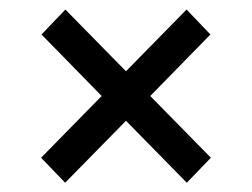

<svg xmlns="http://www.w3.org/2000/svg" viewBox="-20 -458 542 413"><path d="M198.7 -251.5 69.3 -383.8 120.6 -437.5 251 -304.7 381.3 -437.5 432.6 -383.8 303.2 -251.5 433.6 -118.7 381.8 -64.9 251 -198.2 120.1 -64.9 68.4 -118.7Z"/></svg>

Font: Vazirmatn RD UI
Style: Regular
Weight: 400
Designer: Saber Rastikerdar
Foundry: Saber Rastikerdar
Version: Version 33.003